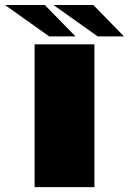

<svg xmlns="http://www.w3.org/2000/svg" viewBox="-60 -768 528 788"><path d="M82 0V-586H327.5V0ZM341 -618.5 159.5 -747.5H323L449 -618.5ZM142 -618.5 -39.5 -747.5H124L250 -618.5Z"/></svg>

Font: Anybody UltraExpanded ExtraBold
Style: Regular
Weight: 800
Width: 9
Designer: Tyler Finck
Foundry: Etcetera Type Company
Version: Version 1.010; ttfautohint (v1.8.3) -l 8 -r 50 -G 200 -x 14 